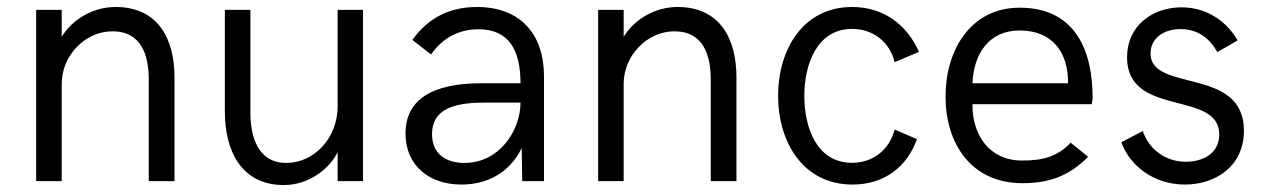

<svg xmlns="http://www.w3.org/2000/svg" viewBox="-20 -516 3604 547"><path d="M83 0H155.8V-277.3C155.8 -356.9 221.7 -426.8 300.3 -426.8C384.8 -426.8 403.8 -355.5 403.8 -289.1V0H477.1V-296.4C477.1 -404.8 430.7 -496.1 309.1 -496.1C246.6 -496.1 187 -462.4 155.8 -411.1V-487.8H83Z M788.6 11.2C864.7 11.2 921.9 -40.5 941.9 -82.5V0H1014.2V-487.8H941.9V-213.4C941.9 -122.1 874.5 -51.8 795.9 -51.8C712.9 -51.8 693.4 -129.4 693.4 -195.8V-487.8H620.6V-198.7C620.6 -85.4 668 11.2 788.6 11.2Z M1294.9 9.8C1364.3 9.8 1430.7 -21 1466.3 -94.2L1467.8 0H1529.8V-299.3C1529.8 -418 1462.9 -496.1 1338.9 -496.1C1258.3 -496.1 1198.2 -462.9 1154.8 -402.3L1208 -360.8C1231.4 -394.5 1273.4 -432.6 1343.3 -432.6C1431.6 -432.6 1462.9 -370.6 1462.9 -278.8H1351.1C1212.9 -278.8 1135.3 -233.4 1135.3 -135.7C1135.3 -43.9 1203.1 9.8 1294.9 9.8ZM1303.2 -51.8C1252.4 -51.8 1210.9 -75.7 1210.9 -133.8C1210.9 -198.7 1261.7 -223.6 1358.4 -223.6H1462.9C1462.9 -145 1403.3 -51.8 1303.2 -51.8Z M1684.1 0H1756.8V-277.3C1756.8 -356.9 1822.8 -426.8 1901.4 -426.8C1985.8 -426.8 2004.9 -355.5 2004.9 -289.1V0H2078.1V-296.4C2078.1 -404.8 2031.7 -496.1 1910.2 -496.1C1847.7 -496.1 1788.1 -462.4 1756.8 -411.1V-487.8H1684.1Z M2408.7 9.8C2497.1 9.8 2563.5 -38.6 2592.3 -119.6L2528.8 -147C2514.2 -89.4 2466.8 -52.2 2407.7 -52.2C2305.7 -52.2 2271.5 -153.8 2271.5 -243.2C2271.5 -331.1 2306.6 -433.6 2407.7 -433.6C2466.3 -433.6 2514.2 -397.9 2528.8 -338.9L2598.1 -368.2C2563.5 -446.8 2496.1 -496.1 2407.7 -496.1C2267.1 -496.1 2196.8 -374 2196.8 -243.2C2196.8 -110.8 2268.1 9.8 2408.7 9.8Z M2893.1 5.9C2971.2 5.9 3026.4 -15.6 3080.1 -69.3L3030.3 -109.4C2992.2 -69.3 2950.2 -58.6 2892.1 -58.6C2797.9 -58.6 2749.5 -132.8 2750.5 -219.2H3090.3C3090.3 -219.2 3092.8 -231.9 3092.8 -237.8C3092.8 -370.6 3044.4 -494.1 2884.8 -494.1C2744.6 -494.1 2673.8 -372.1 2673.8 -241.2C2673.8 -108.4 2745.6 5.9 2893.1 5.9ZM2750.5 -278.8C2753.9 -361.3 2796.4 -429.2 2884.8 -429.2C2978.5 -429.2 3023.4 -367.2 3022.9 -278.8Z M3355.5 9.8C3441.4 9.8 3523.9 -41 3523.9 -143.6C3523.9 -328.1 3257.8 -251 3257.8 -363.8C3257.8 -403.3 3290.5 -433.1 3343.3 -433.1C3394.5 -433.1 3427.2 -404.8 3448.2 -367.7L3505.9 -400.9C3477.5 -450.7 3422.4 -495.1 3346.2 -495.1C3262.7 -495.1 3190.9 -442.4 3190.9 -352.5C3190.9 -180.2 3453.6 -260.3 3453.6 -132.8C3453.6 -77.1 3404.8 -55.2 3358.4 -55.2C3297.4 -55.2 3252.4 -93.3 3235.8 -142.6L3174.8 -110.8C3196.3 -47.9 3263.7 9.8 3355.5 9.8Z"/></svg>

Font: HK Grotesk
Style: Regular
Weight: 400
Designer: Alfredo Marco Pradil and Stefan Peev
Foundry: Hanken Design Co.
Version: Version 1.045;PS 001.045;hotconv 1.0.88;makeotf.lib2.5.64775